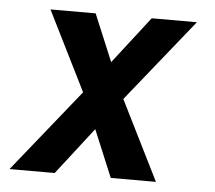

<svg xmlns="http://www.w3.org/2000/svg" viewBox="-43 -567 686 614"><g transform="rotate(5 300.0 -260.0)"><path d="M9 0 222 -265 95 -520H240L303 -369L420 -520H565L352 -255L479 0H334L271 -151L154 0Z"/></g></svg>

Font: Iosevka Aile Oblique
Style: Bold
Weight: 700
Italic angle: -9°
Designer: Belleve Invis
Foundry: Belleve Invis
Version: Version 31.1.0; ttfautohint (v1.8.4)